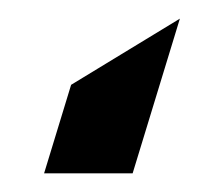

<svg xmlns="http://www.w3.org/2000/svg" viewBox="-20 -115 231 206"><path d="M173 -95 56.3 -24 27.3 71H122.3Z"/></svg>

Font: Din Kursivschrift
Style: Condensed Italic Polish
Weight: 400
Version: Version 1.07